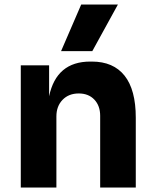

<svg xmlns="http://www.w3.org/2000/svg" viewBox="-20 -841 692 861"><path d="M394 -611.8H253.9L344.2 -820.8H508.8ZM232.9 0H73.2V-547.9H200.2V-409.2Q232.9 -564.9 384.8 -564.9H392.1Q488.3 -564.9 538.6 -501.7Q588.9 -438.5 588.9 -313V0H429.2V-321.8Q429.2 -366.7 403.1 -394.3Q377 -421.9 333 -421.9Q288.1 -421.9 260.5 -393.3Q232.9 -364.7 232.9 -318.8Z"/></svg>

Font: Sora
Style: Bold
Weight: 700
Designer: Jonathan Barnbrook, Julián Moncada
Foundry: Barnbrook Fonts
Version: Version 2.000